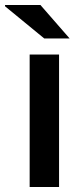

<svg xmlns="http://www.w3.org/2000/svg" viewBox="-44 -744 329 764"><path d="M74 0V-527H191V0ZM233 -591H132L-24 -719V-724H117Z"/></svg>

Font: Archivo Expanded Medium
Style: Regular
Weight: 500
Width: 7
Designer: Hector Gatti
Foundry: Omnibus-Type
Version: Version 2.001